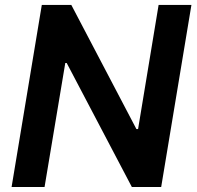

<svg xmlns="http://www.w3.org/2000/svg" viewBox="-20 -747 785 767"><path d="M147 -727.3H264.9L524.9 -231.5H531.6L613.6 -727.3H744.7L623.9 0H506.7L246.4 -495.4H240.8L158 0H26.3Z"/></svg>

Font: Inter P Semi Bold
Style: Italic
Weight: 600
Italic angle: 9.39999°
Designer: Rasmus Andersson
Foundry: rsms
Version: Version 3.018;git-588b23468